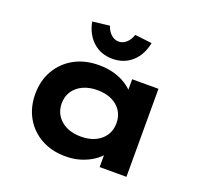

<svg xmlns="http://www.w3.org/2000/svg" viewBox="-133 -926 1149 1088"><g transform="rotate(20 442.0 -382.0)"><path d="M367.5 9.4Q283 9.4 219.3 -26.1Q155.7 -61.6 120.5 -123.6Q85.4 -185.6 85.4 -265.3Q85.4 -346.4 121.7 -408.8Q158 -471.2 222 -506.5Q285.9 -541.7 370.5 -541.7Q420.2 -541.7 461.9 -529.9Q503.5 -518 534.5 -498Q565.6 -478.1 585.5 -454.4Q605.3 -430.6 611.4 -407.1L573 -405.1V-530.7H731.6V0H570.1V-141.4L604.2 -132.1Q599.9 -107 579.5 -81.8Q559.1 -56.6 527.6 -36.2Q496.2 -15.9 455.3 -3.2Q414.4 9.4 367.5 9.4ZM410.3 -125.8Q460.6 -125.8 497.4 -143.5Q534.2 -161.3 554.5 -192.9Q574.7 -224.5 574.7 -265.3Q574.7 -307.7 554.5 -339.1Q534.2 -370.5 497.4 -388Q460.6 -405.6 410.3 -405.6Q360.1 -405.6 323 -388Q285.9 -370.5 265.1 -339.1Q244.4 -307.7 244.4 -265.3Q244.4 -224.5 265.1 -192.9Q285.9 -161.3 323 -143.5Q360.1 -125.8 410.3 -125.8ZM427.2 -601.1Q358 -601.1 310.3 -643.7Q262.6 -686.4 248 -760.8L350.7 -772.8Q361.4 -741.3 381.9 -723.1Q402.4 -705 427.2 -705Q452 -705 472.5 -723.1Q493 -741.3 503.7 -772.8L606.4 -760.8Q591.9 -686.4 544.1 -643.7Q496.4 -601.1 427.2 -601.1Z"/></g></svg>

Font: Lexend Mega
Style: Regular
Weight: 400
Designer: Bonnie Shaver-Troup, Thomas Jockin
Foundry: Lexend
Version: Version 1.007